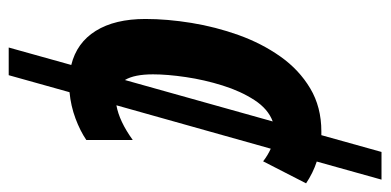

<svg xmlns="http://www.w3.org/2000/svg" viewBox="-242 -488 875 430"><g transform="rotate(90 195.0 -272.5)"><path d="M85.9 145 125 4.9Q75.2 -7.3 48.6 -50Q22 -92.8 22 -161.1Q22 -210 30.8 -264.2Q39.6 -318.4 58.1 -370.1Q76.7 -421.9 106.2 -463.6Q135.7 -505.4 177.5 -530.3Q219.2 -555.2 273.9 -555.2Q278.3 -555.2 282.2 -555.2L319.8 -689.9H381.8L341.3 -544.9Q366.7 -536.6 390.1 -521L340.8 -424.8Q327.6 -435.1 312.5 -441.9L215.3 -96.2Q251 -102.5 293 -132.8V-28.8Q272.9 -15.1 244.9 -4.6Q216.8 5.9 186 8.8L147.9 145ZM146 -178.2Q146 -136.2 158.7 -115.2L251.5 -446.3Q223.6 -436 203.6 -405.3Q183.6 -374.5 170.9 -333.7Q158.2 -293 152.1 -251.5Q146 -210 146 -178.2Z"/></g></svg>

Font: Open Sans Condensed
Style: Bold Italic
Weight: 700
Width: 3
Italic angle: -12°
Designer: Monotype Design Team
Foundry: Monotype Imaging Inc.
Version: Version 3.003; ttfautohint (v1.8.4)